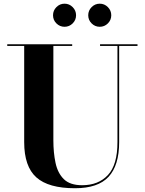

<svg xmlns="http://www.w3.org/2000/svg" viewBox="-20 -985 770 1020"><path d="M448.7 -903.9Q448.7 -929.1 466.7 -947.2Q484.7 -965.4 509.9 -965.4Q535.1 -965.4 553.1 -947.2Q571.1 -929.1 571.1 -903.9Q571.1 -878.7 553.1 -860.7Q535.1 -842.7 509.9 -842.7Q484.7 -842.7 466.7 -860.7Q448.7 -878.7 448.7 -903.9ZM261.7 -903.9Q261.7 -929.1 279.7 -947.2Q297.7 -965.4 322.9 -965.4Q348.1 -965.4 366.1 -947.2Q384.1 -929.1 384.1 -903.9Q384.1 -878.7 366.1 -860.7Q348.1 -842.7 322.9 -842.7Q297.7 -842.7 279.7 -860.7Q261.7 -878.7 261.7 -903.9ZM18.5 -750H363.5V-741H263.5V-240Q263.5 -174 275 -119.8Q286.5 -65.5 319.2 -33.2Q352 -1 416.5 -1Q502.5 -1 553.2 -55Q604 -109 604 -230V-741H511.5V-750H710.5V-741H613V-230Q613 -106.5 556.8 -45.8Q500.5 15 378.5 15Q237.5 15 173 -42.8Q108.5 -100.5 108.5 -230V-741H18.5Z"/></svg>

Font: Bodoni* 24pt
Style: Bold
Weight: 700
Version: Version 2.3